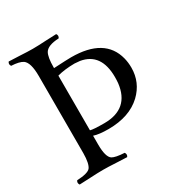

<svg xmlns="http://www.w3.org/2000/svg" viewBox="-156 -765 839 885"><g transform="rotate(-30 263.5 -322.5)"><path d="M180.2 -479V-188Q196.3 -183.1 253.9 -183.1Q386.7 -183.1 401.4 -311.5Q402.8 -327.1 402.8 -342.8Q402.8 -470.7 300.3 -487.8Q286.1 -489.7 272 -490.2Q219.2 -489.7 180.2 -479ZM180.2 -111.8Q180.2 -45.9 202.6 -30.8Q219.2 -20.5 267.1 -18.1Q275.4 -6.3 267.1 4.9Q244.6 4.4 209.5 2.4Q167.5 0 141.1 0Q113.8 0 70.8 2.4Q35.2 4.4 14.2 4.9Q5.9 -6.8 14.2 -18.1Q71.8 -20.5 85.9 -37.6Q100.6 -56.6 101.1 -111.8V-522.9Q101.1 -594.7 75.2 -612.8Q56.6 -625 14.2 -627Q5.9 -638.7 14.2 -649.9Q36.6 -649.4 71.8 -647.5Q113.8 -645 140.1 -645Q167.5 -645 210 -647.5Q245.6 -649.4 267.1 -649.9Q275.4 -638.2 267.1 -627Q208 -624.5 192.4 -598.1Q180.2 -576.2 180.2 -522.9V-519Q252 -522.9 272.9 -522.9Q451.2 -522.9 483.9 -395Q490.2 -370.1 490.2 -342.8Q490.2 -264.6 433.1 -210Q369.6 -150.4 258.8 -149.9Q207 -149.9 180.2 -159.2Z"/></g></svg>

Font: Linux Libertine Display O
Style: Regular
Weight: 400
Designer: Philipp H. Poll
Foundry: Philipp H. Poll
Version: Version 5.0.9